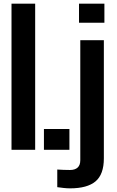

<svg xmlns="http://www.w3.org/2000/svg" viewBox="-20 -820 638 1051"><path d="M43 0V-800H172.5V0ZM220.5 0V-114H360V0ZM412.5 -695.5V-800H551.5V-695.5ZM363.5 211Q347.5 211 328.8 209Q310 207 293.5 204.5V108Q306.5 109 327.5 109.8Q348.5 110.5 363 110.5Q390.5 110.5 405 97.2Q419.5 84 419.5 57V-600H548.5V47Q548.5 134.5 503 172.8Q457.5 211 363.5 211Z"/></svg>

Font: Big Shoulders Stencil Display Thin ExtraBold
Style: Regular
Weight: 800
Version: Version 2.001